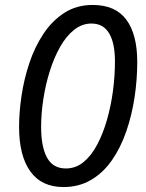

<svg xmlns="http://www.w3.org/2000/svg" viewBox="-20 -745 591 775"><path d="M236 10Q148 10 102.5 -53Q57 -116 57 -233Q57 -292 67 -359Q77 -426 98.5 -490.5Q120 -555 155 -608Q190 -661 239.5 -693Q289 -725 354 -725Q446 -725 490 -665.5Q534 -606 534 -495Q534 -423 523 -351Q512 -279 489.5 -214Q467 -149 432 -98.5Q397 -48 348 -19Q299 10 236 10ZM246 -65Q286 -65 317.5 -91Q349 -117 372.5 -161.5Q396 -206 412 -262Q428 -318 436 -378.5Q444 -439 444 -497Q444 -571 420.5 -610.5Q397 -650 349 -650Q311 -650 279 -624.5Q247 -599 222.5 -555.5Q198 -512 181 -458Q164 -404 155 -345.5Q146 -287 146 -233Q146 -152 170 -108.5Q194 -65 246 -65Z"/></svg>

Font: Noto Sans IKEA
Style: Italic
Weight: 400
Italic angle: -12°
Designer: Monotype Design Team
Foundry: Monotype Imaging Inc.
Version: Version 2.001